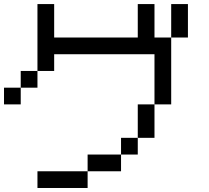

<svg xmlns="http://www.w3.org/2000/svg" viewBox="-20 -937 1040 957"><path d="M750 -916.7V-750H833.3V-416.7H750V-666.7H250V-583.3H166.7V-916.7H250V-750H666.7V-916.7ZM0 -416.7V-500H83.3V-416.7ZM750 -416.7V-250H666.7V-416.7ZM166.7 0V-83.3H416.7V0ZM916.7 -916.7V-750H833.3V-916.7ZM166.7 -583.3V-500H83.3V-583.3ZM666.7 -166.7H583.3V-250H666.7ZM416.7 -83.3V-166.7H583.3V-83.3Z"/></svg>

Font: Galmuri11 Regular
Style: Regular
Weight: 400
Designer: Minseo Lee (Quiple)
Version: Version 2.356;hotconv 1.1.0;makeotfexe 2.6.0 DEVELOPMENT